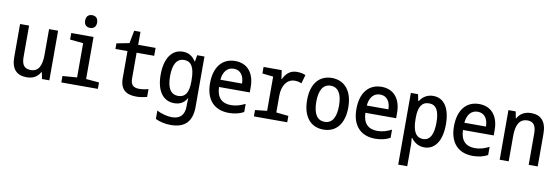

<svg xmlns="http://www.w3.org/2000/svg" viewBox="-67 -1288 5963 2054"><g transform="rotate(10 2915.0 -260.5)"><path d="M222 10C289 10 339 -15 369 -71H375L389 0H469V-539H371V-262C371 -141 337 -74 254 -74C184 -74 154 -111 154 -200V-539H56V-179C56 -51 114 10 222 10Z M800 -628C840 -628 865 -651 865 -696C865 -743 839 -766 800 -766C761 -766 735 -743 735 -696C735 -651 760 -628 800 -628ZM599 0H996V-70L854 -82V-539H612V-468L756 -454V-82L599 -70Z M1414 10C1453 10 1495 3 1530 -7V-92C1494 -82 1459 -77 1432 -77C1367 -77 1337 -104 1337 -173V-453H1528V-539H1339V-680H1271L1244 -541L1107 -514V-453H1238V-159C1238 -35 1305 10 1414 10Z M1830 245C1986 245 2059 164 2059 8V-539H1980L1968 -470H1963C1929 -525 1883 -550 1824 -550C1703 -550 1631 -442 1631 -267C1631 -93 1703 9 1825 9C1883 9 1930 -12 1962 -68H1966C1964 -50 1963 -22 1963 -5V17C1963 107 1922 161 1828 161C1780 161 1716 146 1663 118V209C1713 233 1770 245 1830 245ZM1855 -75C1771 -75 1733 -142 1733 -268C1733 -394 1771 -465 1853 -465C1929 -465 1967 -405 1967 -268V-248C1967 -127 1929 -75 1855 -75Z M2420 10C2482 10 2534 -3 2581 -28V-117C2533 -93 2485 -76 2428 -76C2329 -76 2272 -130 2269 -245H2603V-303C2603 -455 2525 -549 2393 -549C2252 -549 2167 -444 2167 -268C2167 -89 2261 10 2420 10ZM2505 -324H2270C2278 -414 2323 -465 2392 -465C2463 -465 2504 -410 2505 -324Z M2691 0H3053V-69L2920 -83V-267C2920 -373 2971 -452 3057 -452C3081 -452 3109 -447 3130 -436L3157 -531C3127 -544 3096 -549 3064 -549C2990 -549 2945 -508 2916 -444H2912L2898 -539H2701V-468L2820 -455V-83L2691 -69Z M3446 10C3588 10 3669 -95 3669 -269C3669 -450 3579 -550 3443 -550C3304 -550 3221 -447 3221 -272C3221 -95 3305 10 3446 10ZM3445 -74C3363 -74 3321 -143 3321 -271C3321 -397 3363 -466 3444 -466C3526 -466 3568 -397 3568 -270C3568 -143 3527 -74 3445 -74Z M4010 10C4072 10 4124 -3 4171 -28V-117C4123 -93 4075 -76 4018 -76C3919 -76 3862 -130 3859 -245H4193V-303C4193 -455 4115 -549 3983 -549C3842 -549 3757 -444 3757 -268C3757 -89 3851 10 4010 10ZM4095 -324H3860C3868 -414 3913 -465 3982 -465C4053 -465 4094 -410 4095 -324Z M4301 240H4399V13C4399 -12 4397 -42 4393 -66H4399C4431 -23 4478 10 4542 10C4656 10 4729 -90 4729 -272C4729 -446 4663 -549 4544 -549C4477 -549 4430 -516 4399 -467H4394L4379 -539H4301ZM4515 -76C4433 -76 4399 -147 4399 -271V-290C4399 -402 4434 -463 4514 -463C4590 -463 4626 -402 4626 -273C4626 -144 4589 -76 4515 -76Z M5070 10C5132 10 5184 -3 5231 -28V-117C5183 -93 5135 -76 5078 -76C4979 -76 4922 -130 4919 -245H5253V-303C5253 -455 5175 -549 5043 -549C4902 -549 4817 -444 4817 -268C4817 -89 4911 10 5070 10ZM5155 -324H4920C4928 -414 4973 -465 5042 -465C5113 -465 5154 -410 5155 -324Z M5361 0H5459V-278C5459 -399 5498 -466 5583 -466C5647 -466 5676 -425 5676 -341V0H5774V-354C5774 -489 5712 -550 5608 -550C5541 -550 5487 -522 5459 -467H5454L5440 -539H5361Z"/></g></svg>

Font: Noto Sans Mono Condensed Medium
Style: Regular
Weight: 500
Width: 3
Designer: Monotype Design Team
Foundry: Monotype Imaging Inc.
Version: Version 2.014